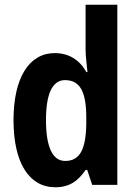

<svg xmlns="http://www.w3.org/2000/svg" viewBox="-20 -780 580 810"><path d="M213 10C273 10 309 -16 341 -63H348L369 0H475V-760H341V-574C341 -541 346 -510 349 -476H344C316 -528 269 -556 211 -556C104 -556 37 -454 37 -273C37 -93 103 10 213 10ZM255 -101C202 -101 174 -159 174 -274C174 -384 201 -442 254 -442C319 -442 344 -391 344 -283V-256C342 -150 317 -101 255 -101Z"/></svg>

Font: Noto Sans Sinhala Condensed
Style: Bold
Weight: 700
Width: 3
Designer: Jelle Bosma - Monotype Design Team
Foundry: Monotype Imaging Inc.
Version: Version 2.006